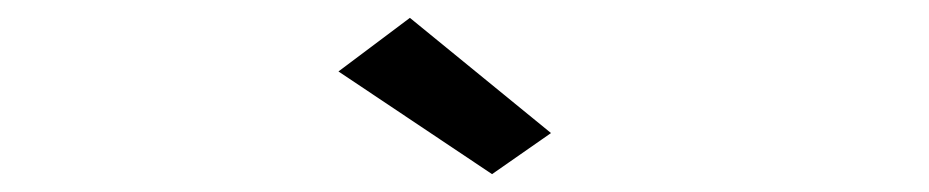

<svg xmlns="http://www.w3.org/2000/svg" viewBox="-20 -702 1040 215"><path d="M531 -507 359 -622 439 -682 597 -553Z"/></svg>

Font: Inconsolata UltraExpanded
Style: Regular
Weight: 400
Width: 9
Monospace: yes
Designer: Raph Levien, Cyreal, Brenton Simpson
Foundry: Raph Levien, Cyreal, Google
Version: Version 3.000; ttfautohint (v1.8.2.53-6de2)